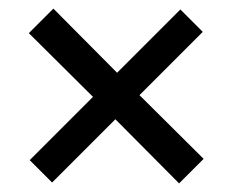

<svg xmlns="http://www.w3.org/2000/svg" viewBox="-20 -509 540 446"><path d="M451 -435 304 -288 453 -140 396 -83 248 -232 101 -85 49 -137 196 -284 47 -432 104 -489 252 -340 399 -487Z"/></svg>

Font: D2Coding
Style: Regular
Weight: 400
Monospace: yes
Designer: Yong-Rak Park; Jeong-Hwan Yoon; Sang-Min Lee;
Foundry: NHN Corporation
Version: Version 1.3.2; Build 20180524